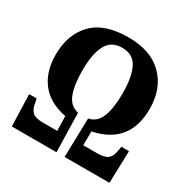

<svg xmlns="http://www.w3.org/2000/svg" viewBox="-162 -876 1013 1027"><g transform="rotate(30 344.0 -362.5)"><path d="M42 0H318L312 -241Q261 -251 240 -304.5Q219 -358 219 -450Q219 -550 247.5 -605Q276 -660 344 -660Q412 -660 439.5 -605Q467 -550 467 -450Q467 -358 446 -304.5Q425 -251 374 -241L368 0H645L651 -199H604L598 -166Q592 -133 573 -118.5Q554 -104 509 -104H423L424 -190Q634 -233 634 -450Q634 -575 559 -650Q484 -725 346 -725Q197 -725 125 -650Q53 -575 53 -450Q53 -346 105.5 -278.5Q158 -211 262 -191L264 -101H176Q132 -101 113.5 -116Q95 -131 89 -163L82 -196H36Z"/></g></svg>

Font: Noto Serif ExtraCondensed Extra
Style: Regular
Weight: 800
Width: 3
Designer: Monotype Design Team
Foundry: Monotype Imaging Inc.
Version: Version 1.002